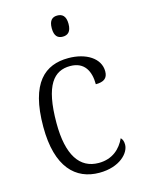

<svg xmlns="http://www.w3.org/2000/svg" viewBox="-115 -817 667 895"><g transform="rotate(-15 218.0 -369.5)"><path d="M251 -647C274 -647 292 -659 292 -698C292 -737 274 -749 251 -749C228 -749 211 -737 211 -698C211 -659 228 -647 251 -647ZM252 10C351 10 401 -46 401 -86C401 -102 397 -112 389 -120C368 -74 328 -35 261 -35C169 -35 118 -111 118 -265C118 -450 170 -506 248 -506C317 -506 342 -456 342 -393C380 -393 400 -406 400 -440C400 -503 335 -544 249 -544C137 -544 54 -478 54 -264C54 -69 138 10 252 10Z"/></g></svg>

Font: Noto Serif Khmer SemiCondensed Light
Style: Regular
Weight: 300
Width: 4
Designer: Danh Hong and the Monotype Design Team
Foundry: Monotype Imaging Inc.
Version: Version 2.004